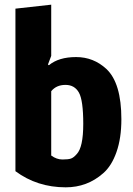

<svg xmlns="http://www.w3.org/2000/svg" viewBox="-20 -789 567 821"><path d="M435 -494Q499 -434 499 -279Q499 -198 478 -138.5Q457 -79 421 -48Q353 12 261 12Q139 12 46 -57V-752L199 -769V-550L185 -513L189 -510Q231 -545 305.5 -545Q380 -545 435 -494ZM199 -124Q222 -107 247 -107Q272 -107 283.5 -111Q295 -115 308 -130Q336 -159 336 -259.5Q336 -360 317.5 -393Q299 -426 260 -426Q221 -426 199 -399Z"/></svg>

Font: Magra
Style: Bold
Weight: 600
Designer: Viviana Monsalve
Foundry: Viviana Monsalve
Version: Version 1.001